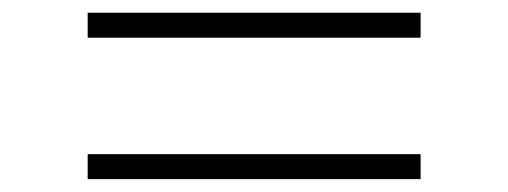

<svg xmlns="http://www.w3.org/2000/svg" viewBox="-20 -475 794 300"><path d="M117 -195.1V-234.1H637.2V-195.1H117ZM117 -416.1V-455.1H637.2V-416.1H117Z"/></svg>

Font: Lohit Assamese
Style: Regular
Weight: 400
Version: Version 2.91.5